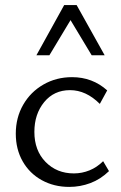

<svg xmlns="http://www.w3.org/2000/svg" viewBox="-20 -726 477 754"><path d="M42 -201Q42 -264 71 -314.5Q100 -365 150.5 -394Q201 -423 263 -423Q343 -423 401 -371L372 -318Q318 -372 255 -372Q192 -372 153.5 -325Q115 -278 115 -208Q115 -135 159 -90Q203 -45 270 -45Q302 -45 331.5 -57Q361 -69 385 -93L408 -54Q375 -22 335 -7Q295 8 252 8Q192 8 144 -18.5Q96 -45 69 -92.5Q42 -140 42 -201ZM257 -647 174 -509H123L232 -706H281L391 -509H340Z"/></svg>

Font: LXGW Bright GB
Style: Regular
Weight: 400
Designer: Christian Thalmann (Catharsis Fonts)
Foundry: LXGW / Christian Thalmann (Catharsis Fonts) / Fontworks Inc.
Version: Version 5.510